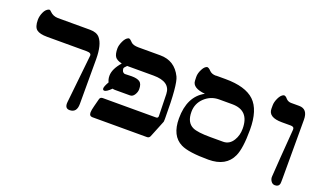

<svg xmlns="http://www.w3.org/2000/svg" viewBox="-67 -948 2169 1314"><g transform="rotate(20 1017.0 -291.5)"><path d="M483.9 -389.6Q486.3 -411.1 450.7 -411.1H162.6Q109.4 -411.1 86.4 -429Q63.5 -446.8 63.5 -499Q63.5 -525.9 76.2 -554.2Q88.9 -582.5 110.4 -590.3Q118.2 -592.8 125.5 -585.4L129.4 -581.5Q153.3 -557.6 188 -557.1H422.9Q471.2 -557.1 493.7 -530.8Q530.3 -487.8 530.8 -383.3V-55.7Q530.8 7.8 478.5 7.8Q441.9 7.8 446.8 -39.6Z M1062 -15.1Q1055.7 0 1039.6 0H642.1Q619.1 0 619.1 -27.8Q619.1 -43 627.9 -76.2Q642.1 -128.4 642.1 -130.9Q646 -147.5 665 -147.5H1052.2Q1067.4 -147.5 1067.4 -162.6L1063.5 -322.3Q1061 -411.1 938 -411.1H746.1Q727.1 -392.1 727.1 -388.7Q727.1 -359.4 748.5 -354Q773.9 -355.5 799.3 -355.5Q839.8 -355.5 858.9 -342Q877.9 -328.6 877.9 -289.6Q877.9 -269 865.2 -248.8Q852.5 -228.5 833.5 -228.5H723.1Q714.4 -228.5 705.6 -231Q672.4 -197.8 655.8 -198.2Q651.9 -198.2 648.2 -201.4Q644.5 -204.6 644.5 -211.9Q644.5 -226.1 665 -261.7Q654.8 -282.2 654.8 -307.1Q654.8 -356.4 705.6 -414.1Q667.5 -422.9 654.8 -441.9Q642.1 -460.9 642.1 -501.5Q642.1 -524.4 656 -554.2Q669.9 -584 689 -591.8Q697.8 -595.7 711.9 -581.5L720.7 -572.8Q735.8 -557.6 773.9 -557.1H934.1Q1039.6 -557.1 1087.4 -459.5Q1112.8 -408.7 1112.8 -167.5V-154.8Q1112.8 -143.6 1111.8 -138.2Z M1201.7 -195.3Q1201.7 -355.5 1311 -414.1Q1218.8 -422.9 1216.8 -474.6L1215.8 -501.5Q1214.8 -530.3 1233.4 -563.5Q1246.1 -586.4 1263.7 -591.8Q1275.4 -590.3 1284.2 -581.5L1292 -573.7Q1309.6 -556.2 1338.9 -556.2L1342.8 -557.1H1374.5H1408.7Q1554.7 -557.1 1620.1 -495.1Q1685.5 -433.1 1685.5 -288.1Q1685.5 -152.3 1658.7 -93.8Q1615.7 1.5 1487.3 1.5Q1342.8 1.5 1285.6 -26.9Q1201.7 -68.4 1201.7 -195.3ZM1266.6 -266.6Q1266.6 -189 1318.4 -165Q1354 -148.4 1447.8 -148.4H1540.5Q1586.4 -148.4 1612.8 -191.9Q1635.7 -228.5 1635.7 -277.8Q1635.7 -411.1 1511.2 -411.1H1416Q1355 -411.1 1310.8 -369.4Q1266.6 -327.6 1266.6 -266.6Z M1961.9 -389.6Q1963.4 -411.1 1937.5 -411.1H1873Q1773.9 -411.1 1773.9 -473.6V-499Q1773.9 -522.9 1787.8 -552.2Q1801.8 -581.5 1820.8 -588.9Q1833.5 -593.8 1851.6 -571.3Q1866.7 -557.1 1886.7 -557.1H1945.3Q2008.8 -557.1 2008.8 -478.5V-55.7Q2008.8 -16.1 2007.3 -12.7Q2002.4 10.3 1974.6 10.3Q1957 10.3 1946 -5.6Q1935.1 -21.5 1936.5 -39.6Q1942.9 -144.5 1961.9 -389.6Z"/></g></svg>

Font: Accordance
Style: Bold
Weight: 700
Version: Version 1.2 (build January 31, 2020) Miklal Software Solutio